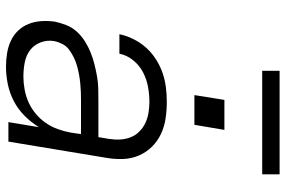

<svg xmlns="http://www.w3.org/2000/svg" viewBox="-176 -768 952 640"><g transform="rotate(90 300.0 -448.0)"><path d="M203 8Q203 8 203 8Q203 8 203 8H202Q180 8 158 4.5Q136 1 116.5 -8Q97 -17 82.5 -32Q68 -47 60 -67Q52 -87 50.5 -109Q49 -131 52 -154Q56 -173 63.5 -192.5Q71 -212 85.5 -228Q100 -244 118.5 -255.5Q137 -267 156 -274.5Q175 -282 195 -287Q215 -292 235 -295.5Q255 -299 275 -299.5Q295 -300 314 -300H437L443 -335Q446 -354 445 -372.5Q444 -391 437.5 -407.5Q431 -424 418.5 -436.5Q406 -449 390 -456.5Q374 -464 356 -467Q338 -470 319 -470Q295 -470 270 -465.5Q245 -461 221.5 -449Q198 -437 181 -416Q164 -395 159 -370H94Q99 -394 110.5 -417Q122 -440 139 -459Q156 -478 178 -492Q200 -506 223.5 -514Q247 -522 271 -525Q295 -528 319 -528Q347 -528 374.5 -524Q402 -520 426.5 -508.5Q451 -497 469.5 -478Q488 -459 498.5 -434.5Q509 -410 510 -382Q511 -354 506 -326L452 0H387L404 -102Q388 -76 366 -54Q344 -32 317 -18Q290 -4 260.5 2Q231 8 203 8ZM235 -50Q256 -50 278 -54Q300 -58 320.5 -67Q341 -76 359 -91Q377 -106 390 -125Q403 -144 410.5 -165Q418 -186 422 -208L427 -242H314Q300 -242 286 -241.5Q272 -241 257.5 -239.5Q243 -238 229 -235.5Q215 -233 200.5 -229Q186 -225 172.5 -218.5Q159 -212 146.5 -203Q134 -194 127 -180.5Q120 -167 117 -153Q113 -129 121.5 -107Q130 -85 147.5 -72Q165 -59 188 -54.5Q211 -50 235 -50ZM396 -620H297L313 -720H413ZM216 -846V-904H561V-846Z"/></g></svg>

Font: Iosevka SS04 Light Extended
Style: Italic
Weight: 300
Width: 7
Italic angle: -9°
Monospace: yes
Designer: Belleve Invis
Foundry: Belleve Invis
Version: Version 19.0.0; ttfautohint (v1.8.4)